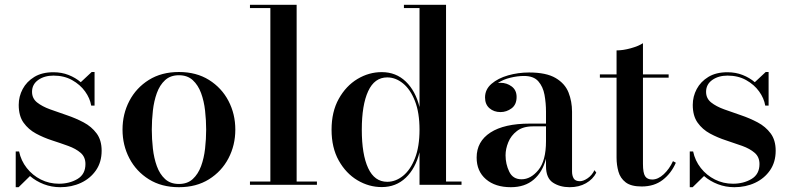

<svg xmlns="http://www.w3.org/2000/svg" viewBox="-20 -770 3294 800"><path d="M57.5 10H45.5V-139H59.5Q67.5 -100.5 91.5 -70Q115.5 -39.5 150.2 -22Q185 -4.5 225.5 -4.5Q269.5 -4.5 302.8 -24.2Q336 -44 336 -86.5Q336 -116 316 -133.2Q296 -150.5 264.2 -162Q232.5 -173.5 197 -185Q161.5 -196.5 130 -213.5Q98.5 -230.5 78.2 -258.8Q58 -287 58 -333Q58 -368 74.5 -399Q91 -430 123 -449.5Q155 -469 202.5 -469Q237 -469 266 -457.5Q295 -446 316.5 -427.5L362 -470H374V-330H360Q355 -360.5 334.5 -389Q314 -417.5 280.5 -436.2Q247 -455 203 -455Q165 -455 139.2 -436.8Q113.5 -418.5 113.5 -387.5Q113.5 -360 134.5 -343.2Q155.5 -326.5 188.5 -314.5Q221.5 -302.5 258.5 -290Q295.5 -277.5 328.5 -260Q361.5 -242.5 382.5 -214.2Q403.5 -186 403.5 -142Q403.5 -94.5 380 -60.5Q356.5 -26.5 317.5 -8.2Q278.5 10 231.5 10Q195 10 162.5 -2.5Q130 -15 105 -36.5Z M490.5 -230Q490.5 -295 519 -349.5Q547.5 -404 600.2 -437Q653 -470 725.5 -470Q798 -470 850.8 -437Q903.5 -404 932 -349.5Q960.5 -295 960.5 -230Q960.5 -165 932 -110.5Q903.5 -56 850.8 -23Q798 10 725.5 10Q653 10 600.2 -23Q547.5 -56 519 -110.5Q490.5 -165 490.5 -230ZM612.5 -230Q612.5 -191 617 -151Q621.5 -111 633.5 -77.8Q645.5 -44.5 667.8 -24Q690 -3.5 725.5 -3.5Q761 -3.5 783.2 -24Q805.5 -44.5 817.8 -77.8Q830 -111 834.5 -151Q839 -191 839 -230Q839 -269 834.5 -309Q830 -349 817.8 -382.2Q805.5 -415.5 783.2 -436Q761 -456.5 725.5 -456.5Q690 -456.5 667.8 -436Q645.5 -415.5 633.5 -382.2Q621.5 -349 617 -309Q612.5 -269 612.5 -230Z M1021.5 -13.5H1106.5V-736.5H1021.5V-750H1216V-13.5H1300.5V0H1021.5Z M1903 -13.5V0H1728V-135.5Q1711.5 -68.5 1670.8 -29.5Q1630 9.5 1570.5 9.5Q1517 9.5 1469.2 -19Q1421.5 -47.5 1391.5 -101Q1361.5 -154.5 1361.5 -229.5Q1361.5 -304.5 1391.5 -358.2Q1421.5 -412 1469.2 -440.8Q1517 -469.5 1570.5 -469.5Q1630 -469.5 1670.8 -430.2Q1711.5 -391 1728 -324V-736.5H1663V-750H1838.5V-13.5ZM1728 -229.5Q1728 -300.5 1709 -349Q1690 -397.5 1659.2 -422.5Q1628.5 -447.5 1593.5 -447.5Q1540.5 -447.5 1514 -390Q1487.5 -332.5 1487.5 -229.5Q1487.5 -126.5 1514 -69.5Q1540.5 -12.5 1593.5 -12.5Q1628.5 -12.5 1659.2 -37.2Q1690 -62 1709 -110.5Q1728 -159 1728 -229.5Z M2187.5 -255H2255V-304.5Q2255 -340.5 2248.8 -374.8Q2242.5 -409 2223 -431.2Q2203.5 -453.5 2163.5 -453.5Q2136.5 -453.5 2106.5 -446.2Q2076.5 -439 2054.5 -424Q2060 -425 2065.5 -425Q2091.5 -425 2112 -409.8Q2132.5 -394.5 2132.5 -366Q2132.5 -334 2111.5 -318.5Q2090.5 -303 2065.5 -303Q2038 -303 2019.5 -319Q2001 -335 2001 -364Q2001 -397.5 2028 -420.8Q2055 -444 2097 -456Q2139 -468 2184.5 -468Q2256 -468 2295 -445Q2334 -422 2348.8 -384.8Q2363.5 -347.5 2363.5 -304.5V-55.5Q2363.5 -38.5 2370.2 -26.8Q2377 -15 2396.5 -15Q2410.5 -15 2428.5 -27.2Q2446.5 -39.5 2457 -61L2464.5 -50.5Q2450.5 -23 2421.5 -6.5Q2392.5 10 2353.5 10Q2313 10 2284 -9Q2255 -28 2255 -77.5V-109Q2241 -53.5 2204 -21.8Q2167 10 2108.5 10Q2043.5 10 2004.8 -23.2Q1966 -56.5 1966 -113.5Q1966 -180.5 2023.5 -217.8Q2081 -255 2187.5 -255ZM2153 -23Q2191.5 -23 2223.2 -61.5Q2255 -100 2255 -182V-243.5H2200.5Q2159 -243.5 2134 -224.2Q2109 -205 2097.8 -177.2Q2086.5 -149.5 2086.5 -123Q2086.5 -86.5 2101.8 -54.8Q2117 -23 2153 -23Z M2796 -92Q2777 -48 2741.5 -20.5Q2706 7 2653.5 7Q2609.5 7 2587 -10.2Q2564.5 -27.5 2556.8 -55Q2549 -82.5 2549 -113V-446.5H2479.5V-460H2549V-560Q2576 -560 2607.8 -568.8Q2639.5 -577.5 2659 -590V-460H2766V-446.5H2659V-87Q2659 -49.5 2668 -35.8Q2677 -22 2697.5 -22Q2722 -22 2745.8 -44.2Q2769.5 -66.5 2784 -98.5Z M2866 10H2854V-139H2868Q2876 -100.5 2900 -70Q2924 -39.5 2958.8 -22Q2993.5 -4.5 3034 -4.5Q3078 -4.5 3111.2 -24.2Q3144.5 -44 3144.5 -86.5Q3144.5 -116 3124.5 -133.2Q3104.5 -150.5 3072.8 -162Q3041 -173.5 3005.5 -185Q2970 -196.5 2938.5 -213.5Q2907 -230.5 2886.8 -258.8Q2866.5 -287 2866.5 -333Q2866.5 -368 2883 -399Q2899.5 -430 2931.5 -449.5Q2963.5 -469 3011 -469Q3045.5 -469 3074.5 -457.5Q3103.5 -446 3125 -427.5L3170.5 -470H3182.5V-330H3168.5Q3163.5 -360.5 3143 -389Q3122.5 -417.5 3089 -436.2Q3055.5 -455 3011.5 -455Q2973.5 -455 2947.8 -436.8Q2922 -418.5 2922 -387.5Q2922 -360 2943 -343.2Q2964 -326.5 2997 -314.5Q3030 -302.5 3067 -290Q3104 -277.5 3137 -260Q3170 -242.5 3191 -214.2Q3212 -186 3212 -142Q3212 -94.5 3188.5 -60.5Q3165 -26.5 3126 -8.2Q3087 10 3040 10Q3003.5 10 2971 -2.5Q2938.5 -15 2913.5 -36.5Z"/></svg>

Font: Bodoni* 16 Medium
Style: Regular
Weight: 500
Version: Version 2.2